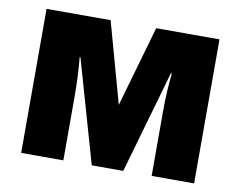

<svg xmlns="http://www.w3.org/2000/svg" viewBox="-65 -640 911 726"><g transform="rotate(10 390.0 -276.5)"><path d="M479 -553 390 -243 304 -553H58V0H220V-244Q220 -323 213 -395H216L329 0H450L563 -394H567Q563 -361 561 -322.5Q559 -284 559 -247V0H722V-553Z"/></g></svg>

Font: Noto Sans UI SemiCondensed Black
Style: Regular
Weight: 900
Width: 4
Designer: Monotype Design Team
Foundry: Monotype Imaging Inc.
Version: 1.001